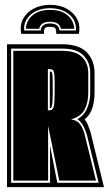

<svg xmlns="http://www.w3.org/2000/svg" viewBox="-20 -774 452 794"><path d="M9 0V-591H236Q307 -591 339 -557.5Q371 -524 371 -472V-390Q371 -358 362.5 -329Q354 -300 330 -280Q338 -271 342.5 -260Q347 -249 354 -229L410 0ZM26 -18H187V-172L217 -18H388L339 -218Q329 -247 320 -260.5Q311 -274 300 -281Q329 -298 341 -328Q353 -358 353 -390V-472Q353 -516 325.5 -544.5Q298 -573 236 -573H26ZM35 -27V-564H236Q293 -564 319 -538.5Q345 -513 345 -472V-390Q345 -350 330 -321Q315 -292 273 -280Q293 -278 306 -266Q319 -254 329 -222L377 -27H225L179 -254V-27ZM178 -318H187Q198 -318 202 -333Q206 -348 206 -385V-435Q206 -470 202 -479Q198 -488 187 -488H178ZM186 -327V-478H190Q195 -478 196.5 -468.5Q198 -459 198 -424V-385Q198 -349 195 -338Q192 -327 190 -327ZM187 -754Q227 -754 256 -738Q285 -722 299 -695Q313 -668 306 -634H213Q212 -652 208.5 -657.5Q205 -663 187 -663Q169 -663 165 -657Q161 -651 162 -634H68Q61 -668 75 -695Q89 -722 118.5 -738Q148 -754 187 -754ZM187 -740Q138 -740 107.5 -714Q77 -688 80 -648H148Q151 -677 187 -677Q223 -677 226 -648H294Q297 -688 266.5 -714Q236 -740 187 -740ZM187 -733Q224 -733 245.5 -720.5Q267 -708 277 -690Q287 -672 287 -655H232Q226 -684 187 -684Q148 -684 142 -655H87Q87 -672 97 -690Q107 -708 129 -720.5Q151 -733 187 -733Z"/></svg>

Font: Alumni Sans Collegiate One SC
Style: Regular
Weight: 400
Designer: Robert E. Leuschke
Foundry: Robert E. Leuschke
Version: Version 1.100